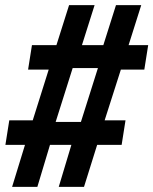

<svg xmlns="http://www.w3.org/2000/svg" viewBox="-20 -725 595 745"><path d="M27 0 77 -163H1L16 -258H107L169 -455H89L104 -550H199L248 -705H347L298 -550H381L430 -705H528L479 -550H555L540 -455H449L386 -258H467L452 -163H357L306 0H208L257 -163H174L125 0ZM196 -252H294L360 -461H262Z"/></svg>

Font: Nunito Sans 7pt Condensed ExtraBold
Style: Italic
Weight: 800
Width: 3
Italic angle: -9°
Designer: Vernon Adams
Foundry: Vernon Adams
Version: Version 3.101;gftools[0.9.27]